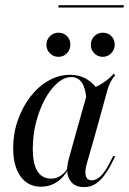

<svg xmlns="http://www.w3.org/2000/svg" viewBox="-20 -718 505 750"><path d="M140.3 11.3Q89.5 11.3 60.5 -28.6Q31.5 -68.5 31.5 -139.5Q31.5 -196.8 49.6 -248.4Q67.7 -300 98.4 -339.9Q129 -379.8 169.4 -402.8Q209.7 -425.8 253.2 -425.8Q290.3 -425.8 319.4 -408.5Q348.4 -391.1 369.4 -357.3L317.7 -326.6Q315.3 -371 300.4 -394Q285.5 -416.9 258.9 -416.9Q230.6 -416.9 203.6 -393.1Q176.6 -369.4 155.2 -329.8Q133.9 -290.3 121 -240.7Q108.1 -191.1 108.1 -137.9Q108.1 -76.6 126.6 -48.4Q145.2 -20.2 179.8 -20.2Q199.2 -20.2 216.1 -31Q233.1 -41.9 246.8 -63.7V-57.3Q229 -24.2 201.6 -6.5Q174.2 11.3 140.3 11.3ZM279 -206.5 324.2 -366.1Q351.6 -375 379.4 -392.3Q407.3 -409.7 424.2 -430.6L429.8 -423.4Q421.8 -414.5 416.5 -405.6Q411.3 -396.8 406.9 -386.7Q402.4 -376.6 398.4 -362.1L355.6 -206.5ZM318.5 -76.6Q310.5 -48.4 315.3 -31Q320.2 -13.7 338.7 -13.7Q356.5 -13.7 373.4 -30.2Q390.3 -46.8 406.5 -78.2L421.8 -108.1H430.6L412.9 -73.4Q404 -56.5 389.9 -36.3Q375.8 -16.1 356 -1.6Q336.3 12.9 307.3 12.9Q280.6 12.9 264.1 -1.2Q247.6 -15.3 243.5 -39.9Q239.5 -64.5 248.4 -96L279 -206.5H355.6ZM381.5 -496Q362.1 -496 348.4 -509.7Q334.7 -523.4 334.7 -542.7Q334.7 -562.9 348.4 -576.6Q362.1 -590.3 381.5 -590.3Q401.6 -590.3 414.9 -577Q428.2 -563.7 428.2 -543.5Q428.2 -524.2 414.5 -510.1Q400.8 -496 381.5 -496ZM208.1 -496Q188.7 -496 175 -509.7Q161.3 -523.4 161.3 -542.7Q161.3 -562.9 175 -576.6Q188.7 -590.3 208.9 -590.3Q228.2 -590.3 241.5 -577Q254.8 -563.7 254.8 -543.5Q254.8 -524.2 241.5 -510.1Q228.2 -496 208.1 -496ZM207.3 -688.7 209.7 -697.6H464.5L462.1 -688.7Z"/></svg>

Font: Playfair 144pt SemiCondensed
Style: Italic
Weight: 400
Width: 4
Italic angle: -15.6°
Designer: Claus Eggers Sørensen
Foundry: Claus Eggers Sørensen
Version: Version 2.203